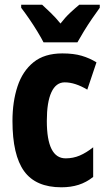

<svg xmlns="http://www.w3.org/2000/svg" viewBox="-20 -786 454 816"><path d="M241 10Q132 10 82.5 -58.5Q33 -127 33 -272Q33 -354 54.5 -419Q76 -484 122.5 -521.5Q169 -559 245 -559Q293 -559 327 -549Q361 -539 390 -521L351 -405Q299 -436 255 -436Q218 -436 198.5 -394Q179 -352 179 -272Q179 -113 259 -113Q291 -113 319 -125Q347 -137 376 -160V-34Q347 -11 314 -0.5Q281 10 241 10ZM165 -606Q156 -624 139 -652Q122 -680 103 -707.5Q84 -735 70 -753V-766H159Q174 -752 195.5 -731.5Q217 -711 237 -686Q258 -713 278.5 -732Q299 -751 317 -766H404V-753Q390 -734 371.5 -707Q353 -680 336.5 -653Q320 -626 309 -606Z"/></svg>

Font: Noto Sans Gurmukhi ExtraCondensed ExtraBold
Style: Regular
Weight: 800
Width: 2
Designer: Jelle Bosma - Monotype Design Team
Foundry: Monotype Imaging Inc.
Version: Version 2.004; ttfautohint (v1.8.4.7-5d5b)